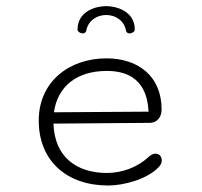

<svg xmlns="http://www.w3.org/2000/svg" viewBox="-20 -583 645 612"><path d="M318.4 -535.2C347.7 -535.2 376.5 -517.6 381.8 -484.4C383.8 -478.5 388.2 -476.6 393.1 -476.6C400.9 -476.6 409.7 -482.4 409.7 -488.3C409.7 -549.3 348.1 -563.5 318.4 -563.5C288.6 -563.5 227.1 -549.3 227.1 -488.3C227.1 -482.4 235.8 -476.6 243.7 -476.6C248.5 -476.6 252.9 -478.5 254.9 -484.4C260.3 -517.6 289.1 -535.2 318.4 -535.2ZM151.9 -225.1C163.6 -308.1 225.1 -356.9 320.3 -356.9C436 -356.9 450.7 -274.9 453.6 -227.1ZM319.3 -397C201.7 -397 103.5 -323.7 103.5 -198.7C103.5 -68.8 194.3 8.3 324.7 8.3C375.5 8.3 450.7 -12.2 486.8 -51.3C492.7 -57.6 495.6 -64.9 495.6 -71.8C495.6 -83.5 487.8 -93.3 476.1 -93.3C470.2 -93.3 463.4 -90.8 456.1 -85C418 -48.8 368.2 -31.7 320.8 -31.7C224.1 -31.7 153.8 -82.5 150.4 -189L457.5 -191.4C480.5 -191.4 495.1 -209.5 495.1 -233.9C495.1 -340.8 419.9 -397 319.3 -397Z"/></svg>

Font: Cutive Mono
Style: Regular
Weight: 400
Monospace: yes
Designer: Vernon Adams
Foundry: Vernon Adams
Version: Version 1.002